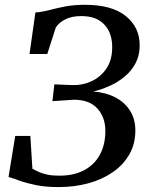

<svg xmlns="http://www.w3.org/2000/svg" viewBox="-20 -771 621 800"><path d="M223.5 8.5Q170 8.5 129.8 0.2Q89.5 -8 61.5 -18.2Q33.5 -28.5 15.5 -33.5L43.5 -204.5H106.5L115 -68Q127.5 -61 142.5 -54.2Q157.5 -47.5 178.2 -43.2Q199 -39 226.5 -39Q288 -39 331 -62Q374 -85 396.5 -127Q419 -169 419 -225.5Q419 -282 385.8 -318.8Q352.5 -355.5 287.5 -355.5L198.5 -349.5L206.5 -419.5L281 -416.5Q324 -415 362 -432.8Q400 -450.5 423.8 -486Q447.5 -521.5 447.5 -574.5Q447.5 -634 414.5 -669Q381.5 -704 319 -704Q279 -704 252.2 -690.5Q225.5 -677 212.5 -656.5L177 -546H103L127.5 -719Q155 -721 184.5 -728.8Q214 -736.5 250.5 -743.8Q287 -751 334.5 -751Q446 -751 504 -704.2Q562 -657.5 562 -582.5Q562 -540 544.8 -507.5Q527.5 -475 499 -451.5Q470.5 -428 436.2 -412.8Q402 -397.5 368.5 -389.5Q420.5 -386 460 -365.5Q499.5 -345 521.8 -309.8Q544 -274.5 544 -228Q544 -171.5 519 -127.8Q494 -84 449.8 -53.5Q405.5 -23 347.8 -7.2Q290 8.5 223.5 8.5Z"/></svg>

Font: Merriweather 48pt Medium
Style: Italic
Weight: 500
Italic angle: -7.8°
Version: Version 2.101